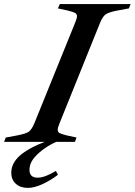

<svg xmlns="http://www.w3.org/2000/svg" viewBox="-74 -693 658 938"><path d="M564 -673 556 -652 497 -641Q457 -633 442.5 -623Q428 -613 415 -582L217 -91Q208 -70 208 -59Q208 -48 217 -43Q226 -38 250 -32L300 -21L292 0H201Q173 12 145.5 31Q118 50 99 71Q70 102 70 137Q70 175 110 175Q145 175 199 142L209 161Q169 191 130.5 208Q92 225 62 225Q25 225 3 204.5Q-19 184 -19 151Q-19 97 38 55Q79 25 145 0H-54L-46 -21L13 -32Q53 -40 67 -50Q81 -60 94 -91L293 -582Q302 -603 302 -614Q302 -625 292.5 -630Q283 -635 259 -641L209 -652L218 -673Z"/></svg>

Font: Ibarra Real Nova
Style: Italic
Weight: 400
Italic angle: -22°
Designer: Jose Maria Ribagorda & Octavio Pardo
Foundry: Octavio Pardo
Version: Version 1.014